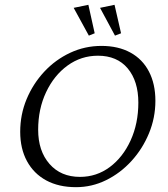

<svg xmlns="http://www.w3.org/2000/svg" viewBox="-20 -774 702 803"><path d="M297.9 8.8Q225.6 8.8 173.3 -19.5Q121.1 -47.9 92.8 -100.1Q64.5 -152.3 64.5 -222.7Q64.5 -294.9 91.3 -359.4Q118.2 -423.8 165 -474.1Q211.9 -524.4 273.4 -553.2Q335 -582 404.3 -582Q474.6 -582 525.4 -554.2Q576.2 -526.4 603 -474.6Q629.9 -422.9 629.9 -352.5Q629.9 -281.2 603 -216.3Q576.2 -151.4 529.8 -100.6Q483.4 -49.8 423.8 -20.5Q364.3 8.8 297.9 8.8ZM314.5 -34.2Q383.8 -34.2 439 -75.2Q494.1 -116.2 526.4 -187Q558.6 -257.8 558.6 -344.7Q558.6 -434.6 514.2 -487.8Q469.7 -541 389.6 -541Q319.3 -541 262.7 -500Q206.1 -459 172.9 -388.7Q139.6 -318.4 139.6 -231.4Q139.6 -142.6 187 -88.4Q234.4 -34.2 314.5 -34.2ZM460.9 -625 398.4 -741.2 459 -753.9 486.3 -634.8ZM351.6 -625 288.1 -741.2 349.6 -753.9 376 -634.8Z"/></svg>

Font: Crimson Pro ExtraLight
Style: Italic
Weight: 250
Italic angle: -12°
Designer: Jacques Le Bailly
Foundry: Baron von Fonthausen
Version: Version 1.003